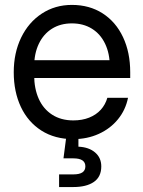

<svg xmlns="http://www.w3.org/2000/svg" viewBox="-20 -547 576 771"><path d="M35.2 -256.8Q35.2 -334.5 64.9 -396Q94.7 -457.5 147.9 -492.4Q201.2 -527.3 268.6 -527.3Q339.4 -527.3 392.3 -493.2Q445.3 -459 474.1 -397.7Q502.9 -336.4 502.9 -256.8V-233.9H79.1V-305.2H456.5L420.9 -280.3Q420.9 -332 402.1 -371.3Q383.3 -410.6 348.9 -431.9Q314.5 -453.1 268.6 -453.1Q223.1 -453.1 189 -431.9Q154.8 -410.6 136 -371.3Q117.2 -332 117.2 -280.3V-245.1Q117.2 -191.4 135.5 -150.4Q153.8 -109.4 189.5 -86.4Q225.1 -63.5 274.4 -63.5Q310.1 -63.5 338.1 -74.7Q366.2 -85.9 384.8 -106.4Q403.3 -127 411.1 -154.3H494.1Q484.4 -105.5 453.6 -67.9Q422.9 -30.3 376.5 -9.3Q330.1 11.7 274.4 11.7Q200.2 11.7 146.2 -22.7Q92.3 -57.1 63.7 -117.9Q35.2 -178.7 35.2 -256.8ZM217.3 153.3H274.4Q298.8 153.3 310.8 145.3Q322.8 137.2 322.8 121.1Q322.8 105 310.8 96.9Q298.8 88.9 274.4 88.9H234.9L249.5 -23.4H294.9V0V42Q336.9 43.9 361.8 65.2Q386.7 86.4 386.7 121.1Q386.7 163.1 356.9 183.6Q327.1 204.1 274.4 204.1H217.3Z"/></svg>

Font: Intratopia Thin
Style: Regular
Weight: 100
Designer: Rasmus Andersson
Foundry: rsms
Version: Version 3.000;Glyphs 3.2.3 (3260)